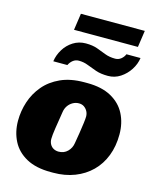

<svg xmlns="http://www.w3.org/2000/svg" viewBox="-130 -971 860 1068"><g transform="rotate(15 300.0 -437.0)"><path d="M266 10Q181 10 125.5 -20.5Q70 -51 43.5 -103Q17 -155 17 -219Q17 -275 34.5 -328.5Q52 -382 88.5 -425.5Q125 -469 182 -495Q239 -521 318 -521H335Q419 -521 474 -490.5Q529 -460 555.5 -408Q582 -356 582 -291Q582 -223 560.5 -167.5Q539 -112 499 -72.5Q459 -33 403.5 -11.5Q348 10 281 10ZM279 -111Q310 -111 330.5 -131.5Q351 -152 355 -181Q360 -209 365 -241Q370 -273 373.5 -300Q377 -327 377 -339Q377 -355 370 -368.5Q363 -382 350.5 -391Q338 -400 320 -400Q301 -400 284.5 -390.5Q268 -381 257.5 -365.5Q247 -350 244 -330Q235 -275 228.5 -232Q222 -189 222 -169Q222 -152 229.5 -138.5Q237 -125 250 -118Q263 -111 279 -111ZM187 -788 201 -884H569L555 -788ZM121 -589Q126 -625 146 -658Q166 -691 198.5 -711.5Q231 -732 271 -732Q310 -732 337.5 -722Q365 -712 390.5 -702Q416 -692 449 -692Q468 -692 482.5 -703.5Q497 -715 504 -732H585Q580 -696 559 -663.5Q538 -631 506 -610Q474 -589 435 -589Q394 -589 365 -599Q336 -609 311 -619Q286 -629 258 -629Q239 -629 224.5 -617.5Q210 -606 202 -589Z"/></g></svg>

Font: Chivo Mono Medium Black
Style: Italic
Weight: 900
Italic angle: -8.05°
Monospace: yes
Version: Version 1.008